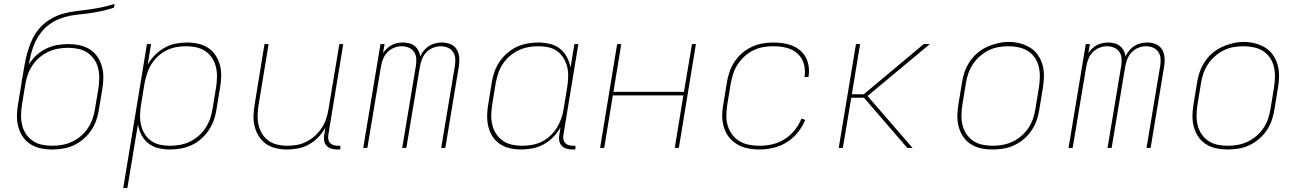

<svg xmlns="http://www.w3.org/2000/svg" viewBox="-20 -755 6640 980"><path d="M246 8Q216 8 187.5 2Q159 -4 135.5 -19Q112 -34 96.5 -57Q81 -80 73.5 -107.5Q66 -135 66.5 -164.5Q67 -194 72 -223L89 -325Q90 -335 91.5 -344.5Q93 -354 95 -363Q100 -395 106 -427.5Q112 -460 121.5 -493Q131 -526 146 -557Q161 -588 184.5 -614Q208 -640 238.5 -658Q269 -676 301.5 -685Q334 -694 367.5 -698Q401 -702 434 -706.5Q467 -711 500 -718Q533 -725 565 -735L562 -716Q535 -707 507 -700.5Q479 -694 450.5 -689.5Q422 -685 394 -682.5Q366 -680 337.5 -674.5Q309 -669 281.5 -658Q254 -647 230 -629Q206 -611 188 -587Q170 -563 158 -536.5Q146 -510 139 -482Q132 -454 127 -426Q143 -452 166 -473Q189 -494 216 -507Q243 -520 271.5 -525Q300 -530 329 -530Q358 -530 386.5 -524Q415 -518 438.5 -503Q462 -488 477.5 -465Q493 -442 500.5 -414.5Q508 -387 507.5 -357.5Q507 -328 502 -299L485 -197Q481 -169 471.5 -141.5Q462 -114 445.5 -89.5Q429 -65 406 -45.5Q383 -26 356.5 -13.5Q330 -1 301.5 3.5Q273 8 246 8ZM246 -11Q271 -11 297 -15.5Q323 -20 347.5 -31.5Q372 -43 393 -61Q414 -79 429 -101.5Q444 -124 452.5 -149Q461 -174 465 -200L482 -302Q486 -328 486.5 -354.5Q487 -381 481 -406Q475 -431 461 -451.5Q447 -472 426.5 -486Q406 -500 380 -505.5Q354 -511 328 -511Q302 -511 276.5 -506.5Q251 -502 226.5 -490.5Q202 -479 181 -461Q160 -443 145 -420.5Q130 -398 121.5 -373Q113 -348 109 -323L92 -220Q88 -194 87.5 -167.5Q87 -141 93 -116Q99 -91 113 -70.5Q127 -50 147.5 -36Q168 -22 194 -16.5Q220 -11 246 -11Z M609 205 730 -530H751L734 -425Q749 -452 771.5 -474.5Q794 -497 821 -512Q848 -527 877.5 -532.5Q907 -538 936 -538Q965 -538 993 -531.5Q1021 -525 1043.5 -510Q1066 -495 1081 -471.5Q1096 -448 1103 -421Q1110 -394 1109 -365Q1108 -336 1103 -307L1085 -197Q1081 -169 1071.5 -142Q1062 -115 1045.5 -90.5Q1029 -66 1006.5 -46Q984 -26 957.5 -14Q931 -2 903 3Q875 8 847 8Q817 8 788 1Q759 -6 737 -23.5Q715 -41 702 -66.5Q689 -92 684 -120L630 205ZM847 -11Q873 -11 898.5 -15.5Q924 -20 948 -31.5Q972 -43 993 -61Q1014 -79 1029 -102Q1044 -125 1052.5 -149.5Q1061 -174 1065 -200L1083 -310Q1087 -336 1087.5 -362.5Q1088 -389 1082 -413.5Q1076 -438 1062.5 -459Q1049 -480 1028 -494Q1007 -508 981.5 -513.5Q956 -519 930 -519Q905 -519 880 -514.5Q855 -510 831 -498.5Q807 -487 787 -468.5Q767 -450 753 -427.5Q739 -405 731 -380.5Q723 -356 718 -331L700 -221Q696 -195 695 -169Q694 -143 699.5 -118.5Q705 -94 718 -72.5Q731 -51 751 -36.5Q771 -22 795.5 -16.5Q820 -11 847 -11Z M1445 8Q1416 8 1388 1.5Q1360 -5 1338 -20.5Q1316 -36 1301.5 -59Q1287 -82 1280 -109Q1273 -136 1274 -165Q1275 -194 1280 -223L1330 -530H1351L1300 -220Q1296 -194 1295 -168Q1294 -142 1299.5 -117.5Q1305 -93 1318 -72Q1331 -51 1350.5 -37Q1370 -23 1395 -17Q1420 -11 1446 -11Q1471 -11 1496 -15.5Q1521 -20 1544.5 -32Q1568 -44 1588 -62Q1608 -80 1622.5 -102.5Q1637 -125 1645 -149.5Q1653 -174 1657 -199L1712 -530H1732L1656 -68Q1654 -56 1655.5 -45Q1657 -34 1664 -26Q1671 -18 1681.5 -14.5Q1692 -11 1703 -11H1717V8H1700Q1685 8 1670.5 3.5Q1656 -1 1646.5 -11.5Q1637 -22 1634.5 -37Q1632 -52 1635 -68L1641 -104Q1626 -77 1605 -55Q1584 -33 1557.5 -18Q1531 -3 1502 2.5Q1473 8 1445 8Z M1834 0 1922 -530H1943L1935 -484Q1944 -497 1955 -507.5Q1966 -518 1979.5 -525Q1993 -532 2007.5 -535Q2022 -538 2037 -538Q2053 -538 2068.5 -534Q2084 -530 2096 -520.5Q2108 -511 2115.5 -497Q2123 -483 2125 -467Q2132 -483 2143.5 -497Q2155 -511 2170 -520.5Q2185 -530 2202 -534Q2219 -538 2236 -538Q2259 -538 2279.5 -529.5Q2300 -521 2311 -503Q2322 -485 2324 -462Q2326 -439 2322 -416L2253 0H2232L2302 -420Q2305 -439 2303.5 -457.5Q2302 -476 2292 -490.5Q2282 -505 2265 -512Q2248 -519 2229 -519Q2210 -519 2190 -511Q2170 -503 2155.5 -487.5Q2141 -472 2133.5 -452Q2126 -432 2123 -413L2054 0H2033L2103 -420Q2106 -439 2104.5 -457.5Q2103 -476 2093 -490.5Q2083 -505 2066 -512Q2049 -519 2030 -519Q2011 -519 1991 -511Q1971 -503 1956.5 -487.5Q1942 -472 1934.5 -452Q1927 -432 1924 -413L1855 0Z M2639 8Q2610 8 2582 1.5Q2554 -5 2531.5 -20Q2509 -35 2494 -58.5Q2479 -82 2472.5 -109Q2466 -136 2466.5 -165Q2467 -194 2472 -223L2490 -333Q2494 -361 2503.5 -388Q2513 -415 2529.5 -439.5Q2546 -464 2569 -484Q2592 -504 2618 -516Q2644 -528 2672 -533Q2700 -538 2728 -538Q2758 -538 2787 -531Q2816 -524 2838 -506.5Q2860 -489 2873.5 -463.5Q2887 -438 2892 -410L2912 -530H2932L2856 -68Q2854 -56 2855.5 -45Q2857 -34 2864 -26Q2871 -18 2881.5 -14.5Q2892 -11 2903 -11H2917V8H2900Q2885 8 2870.5 3.5Q2856 -1 2846.5 -11.5Q2837 -22 2834.5 -37Q2832 -52 2835 -68L2841 -105Q2826 -78 2804 -55.5Q2782 -33 2754.5 -18Q2727 -3 2697.5 2.5Q2668 8 2639 8ZM2645 -11Q2670 -11 2695.5 -15.5Q2721 -20 2744.5 -31.5Q2768 -43 2788 -61.5Q2808 -80 2822 -102.5Q2836 -125 2844.5 -149.5Q2853 -174 2857 -199L2875 -309Q2879 -335 2880 -361Q2881 -387 2875.5 -411.5Q2870 -436 2857 -457.5Q2844 -479 2824.5 -493.5Q2805 -508 2780 -513.5Q2755 -519 2728 -519Q2703 -519 2677.5 -514.5Q2652 -510 2627.5 -498.5Q2603 -487 2582 -469Q2561 -451 2546 -428Q2531 -405 2523 -380.5Q2515 -356 2510 -330L2492 -220Q2488 -194 2487.5 -167.5Q2487 -141 2493 -116.5Q2499 -92 2513 -71Q2527 -50 2547.5 -36Q2568 -22 2593.5 -16.5Q2619 -11 2645 -11Z M3043 0 3130 -530H3151L3111 -286H3471L3512 -530H3532L3445 0H3424L3468 -268H3108L3064 0Z M3857 8Q3835 8 3812.5 5Q3790 2 3769.5 -5.5Q3749 -13 3731.5 -25.5Q3714 -38 3701 -54.5Q3688 -71 3680 -91Q3672 -111 3668.5 -133Q3665 -155 3666.5 -178Q3668 -201 3672 -223L3690 -333Q3694 -361 3703.5 -388Q3713 -415 3729 -439.5Q3745 -464 3767.5 -483.5Q3790 -503 3816.5 -515.5Q3843 -528 3871 -533Q3899 -538 3926 -538Q3952 -538 3976.5 -534.5Q4001 -531 4023.5 -522Q4046 -513 4064 -498Q4082 -483 4093 -462Q4104 -441 4107.5 -416Q4111 -391 4107 -366Q4107 -365 4107 -364Q4107 -363 4107 -362H4086Q4086 -363 4086 -364Q4086 -365 4087 -366Q4090 -388 4087 -410Q4084 -432 4074.5 -450.5Q4065 -469 4049 -483Q4033 -497 4013 -505Q3993 -513 3971 -516Q3949 -519 3926 -519Q3901 -519 3875.5 -514.5Q3850 -510 3826 -498.5Q3802 -487 3781.5 -468.5Q3761 -450 3746 -427.5Q3731 -405 3723 -380.5Q3715 -356 3710 -330L3692 -220Q3688 -193 3687.5 -165.5Q3687 -138 3694.5 -113.5Q3702 -89 3717.5 -68Q3733 -47 3755 -34Q3777 -21 3803.5 -16Q3830 -11 3857 -11Q3890 -11 3922.5 -18.5Q3955 -26 3984.5 -44.5Q4014 -63 4036 -90.5Q4058 -118 4071 -150L4090 -143Q4076 -109 4052 -79Q4028 -49 3996 -29Q3964 -9 3928 -0.5Q3892 8 3857 8Z M4261 0 4349 -530H4370L4328 -274H4389L4695 -530H4726L4408 -265L4638 0H4611L4390 -256H4325L4282 0Z M5046 8Q5016 8 4987.5 2Q4959 -4 4935.5 -19Q4912 -34 4896.5 -57Q4881 -80 4873.5 -107.5Q4866 -135 4866.5 -164.5Q4867 -194 4872 -223L4890 -333Q4894 -361 4903.5 -388Q4913 -415 4929.5 -440Q4946 -465 4969 -484.5Q4992 -504 5018.5 -516Q5045 -528 5073.5 -534.5Q5102 -541 5129 -541Q5158 -541 5186.5 -533.5Q5215 -526 5238.5 -511.5Q5262 -497 5278 -473.5Q5294 -450 5301.5 -423Q5309 -396 5308.5 -366Q5308 -336 5303 -307L5285 -197Q5281 -169 5271.5 -141.5Q5262 -114 5245.5 -89.5Q5229 -65 5206 -45.5Q5183 -26 5156.5 -13.5Q5130 -1 5101.5 3.5Q5073 8 5046 8ZM5046 -11Q5071 -11 5097 -15.5Q5123 -20 5147.5 -31.5Q5172 -43 5193 -61Q5214 -79 5229 -101.5Q5244 -124 5252.5 -149Q5261 -174 5265 -200L5283 -310Q5287 -336 5287.5 -363Q5288 -390 5282 -415Q5276 -440 5261.5 -461Q5247 -482 5226 -495Q5205 -508 5179 -513.5Q5153 -519 5127 -519Q5101 -519 5075.5 -514.5Q5050 -510 5026 -498Q5002 -486 4981.5 -468Q4961 -450 4946 -427.5Q4931 -405 4922.5 -380.5Q4914 -356 4910 -330L4892 -220Q4888 -194 4887.5 -167.5Q4887 -141 4893 -116Q4899 -91 4913 -70.5Q4927 -50 4947.5 -36Q4968 -22 4994 -16.5Q5020 -11 5046 -11Z M5434 0 5522 -530H5543L5535 -484Q5544 -497 5555 -507.5Q5566 -518 5579.5 -525Q5593 -532 5607.5 -535Q5622 -538 5637 -538Q5653 -538 5668.5 -534Q5684 -530 5696 -520.5Q5708 -511 5715.5 -497Q5723 -483 5725 -467Q5732 -483 5743.5 -497Q5755 -511 5770 -520.5Q5785 -530 5802 -534Q5819 -538 5836 -538Q5859 -538 5879.5 -529.5Q5900 -521 5911 -503Q5922 -485 5924 -462Q5926 -439 5922 -416L5853 0H5832L5902 -420Q5905 -439 5903.5 -457.5Q5902 -476 5892 -490.5Q5882 -505 5865 -512Q5848 -519 5829 -519Q5810 -519 5790 -511Q5770 -503 5755.5 -487.5Q5741 -472 5733.5 -452Q5726 -432 5723 -413L5654 0H5633L5703 -420Q5706 -439 5704.5 -457.5Q5703 -476 5693 -490.5Q5683 -505 5666 -512Q5649 -519 5630 -519Q5611 -519 5591 -511Q5571 -503 5556.5 -487.5Q5542 -472 5534.5 -452Q5527 -432 5524 -413L5455 0Z M6246 8Q6216 8 6187.5 2Q6159 -4 6135.5 -19Q6112 -34 6096.5 -57Q6081 -80 6073.5 -107.5Q6066 -135 6066.5 -164.5Q6067 -194 6072 -223L6090 -333Q6094 -361 6103.5 -388Q6113 -415 6129.5 -440Q6146 -465 6169 -484.5Q6192 -504 6218.5 -516Q6245 -528 6273.5 -534.5Q6302 -541 6329 -541Q6358 -541 6386.5 -533.5Q6415 -526 6438.5 -511.5Q6462 -497 6478 -473.5Q6494 -450 6501.5 -423Q6509 -396 6508.5 -366Q6508 -336 6503 -307L6485 -197Q6481 -169 6471.5 -141.5Q6462 -114 6445.5 -89.5Q6429 -65 6406 -45.5Q6383 -26 6356.5 -13.5Q6330 -1 6301.5 3.5Q6273 8 6246 8ZM6246 -11Q6271 -11 6297 -15.5Q6323 -20 6347.5 -31.5Q6372 -43 6393 -61Q6414 -79 6429 -101.5Q6444 -124 6452.5 -149Q6461 -174 6465 -200L6483 -310Q6487 -336 6487.5 -363Q6488 -390 6482 -415Q6476 -440 6461.5 -461Q6447 -482 6426 -495Q6405 -508 6379 -513.5Q6353 -519 6327 -519Q6301 -519 6275.5 -514.5Q6250 -510 6226 -498Q6202 -486 6181.5 -468Q6161 -450 6146 -427.5Q6131 -405 6122.5 -380.5Q6114 -356 6110 -330L6092 -220Q6088 -194 6087.5 -167.5Q6087 -141 6093 -116Q6099 -91 6113 -70.5Q6127 -50 6147.5 -36Q6168 -22 6194 -16.5Q6220 -11 6246 -11Z"/></svg>

Font: Iosevka Curly Thin Extended
Style: Italic
Weight: 100
Width: 7
Italic angle: -9°
Monospace: yes
Designer: Belleve Invis
Foundry: Belleve Invis
Version: Version 11.1.0; ttfautohint (v1.8.3)